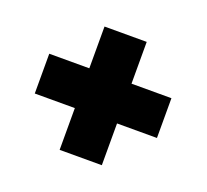

<svg xmlns="http://www.w3.org/2000/svg" viewBox="-84 -626 683 635"><g transform="rotate(20 257.0 -309.0)"><path d="M331.5 -92H183V-526H331.5ZM42 -239V-379H472V-239Z"/></g></svg>

Font: Anek Telugu Medium ExtraBold
Style: Regular
Weight: 800
Version: Version 1.003